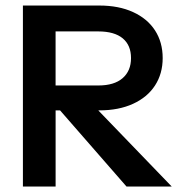

<svg xmlns="http://www.w3.org/2000/svg" viewBox="-20 -684 670 704"><path d="M609.7 0 340.3 -279.3H344.2C391.6 -279.3 432.7 -287.3 467.7 -303.3C502.7 -319.3 529.7 -341.7 548.4 -370.6C567.1 -399.4 576.5 -433 576.5 -471.1C576.5 -509.8 567.1 -543.6 548.4 -572.5C529.7 -601.4 502.7 -623.8 467.7 -639.8C432.7 -655.8 391.6 -663.7 344.2 -663.7H64V0H183.9V-279.3H200.2L443.9 0ZM183.8 -370.6V-568.8H340.6C379.9 -568.8 409.6 -560.3 430 -543.4C450.3 -526.5 460.4 -502.4 460.4 -471.1C460.4 -439.7 450.1 -415.2 429.5 -397.3C408.9 -379.5 379.4 -370.6 340.6 -370.6Z"/></svg>

Font: Diatome Awesome Semibold
Style: Regular
Weight: 400
Designer: 15.100.17
Foundry: 15.100.17
Version: Version 1.005;Fontself Maker 3.5.8